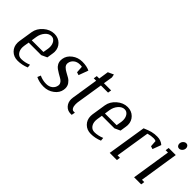

<svg xmlns="http://www.w3.org/2000/svg" viewBox="39 -1075 1631 1631"><g transform="rotate(45 854.5 -259.0)"><path d="M62.5 -107.4Q62.5 -117.7 64 -127.9L84 -255.9Q92.3 -307.6 136.2 -345.7Q180.2 -383.8 231.9 -383.8Q279.3 -383.8 310.1 -353Q340.8 -322.3 340.8 -276.4Q340.8 -269.5 338.9 -255.9L330.1 -199.2L279.8 -175.8H128.9L121.1 -127.9Q119.6 -117.7 119.6 -108.4Q119.6 -75.2 136.7 -53.7Q153.8 -32.2 183.1 -32.2Q224.6 -32.2 270 -50.8L272.9 -21Q222.7 0 170.9 0Q123.5 0 93 -30.5Q62.5 -61 62.5 -107.4ZM133.8 -208H273.9L282.2 -255.9Q283.7 -266.1 283.7 -275.9Q283.7 -308.6 268.1 -330.3Q252.4 -352.1 227.1 -352.1Q197.3 -352.1 172.6 -324.2Q147.9 -296.4 141.1 -255.9Z M387.7 -21 399.9 -50.8Q439 -32.2 481 -32.2Q515.6 -32.2 538.1 -50Q560.5 -67.9 564.9 -96.2Q565.4 -98.6 565.4 -103.5Q565.4 -118.7 555.2 -131.1Q544.9 -143.6 529.5 -151.9Q514.2 -160.2 496.3 -170.9Q478.5 -181.6 463.1 -192.4Q447.8 -203.1 437.5 -221.2Q427.2 -239.3 427.2 -261.7Q427.2 -270.5 428.7 -279.8Q435.5 -323.2 475.3 -353.5Q515.1 -383.8 566.9 -383.8Q620.1 -383.8 655.8 -366.2L624 -279.8L597.7 -288.1L593.8 -350.1Q585.9 -352.1 568.8 -352.1Q535.2 -352.1 513.2 -334.2Q491.2 -316.4 486.8 -288.1Q486.3 -285.6 486.3 -280.3Q486.3 -262.7 500.5 -248.5Q514.6 -234.4 535.2 -223.6Q555.7 -212.9 575.9 -200.9Q596.2 -189 610.4 -168.7Q624.5 -148.4 624.5 -122.1Q624.5 -113.8 623 -104Q616.2 -60.5 575.7 -30.3Q535.2 0 482.9 0Q430.2 0 387.7 -21Z M723.6 -91.8Q723.6 -98.1 725.6 -111.8L763.2 -352.1H734.4L739.3 -383.8H768.6L782.2 -473.1L832.5 -496.1L838.4 -466.8L825.2 -383.8H911.6L906.2 -352.1H820.3L782.2 -111.8Q780.8 -103.5 780.8 -88.4Q780.8 -63.5 789.3 -47.9Q797.9 -32.2 812.5 -32.2H827.6L821.3 0H807.6Q771 0 747.3 -26.1Q723.6 -52.2 723.6 -91.8Z M941.9 -107.4Q941.9 -117.7 943.4 -127.9L963.4 -255.9Q971.7 -307.6 1015.6 -345.7Q1059.6 -383.8 1111.3 -383.8Q1158.7 -383.8 1189.5 -353Q1220.2 -322.3 1220.2 -276.4Q1220.2 -269.5 1218.3 -255.9L1209.5 -199.2L1159.2 -175.8H1008.3L1000.5 -127.9Q999 -117.7 999 -108.4Q999 -75.2 1016.1 -53.7Q1033.2 -32.2 1062.5 -32.2Q1104 -32.2 1149.4 -50.8L1152.3 -21Q1102.1 0 1050.3 0Q1002.9 0 972.4 -30.5Q941.9 -61 941.9 -107.4ZM1013.2 -208H1153.3L1161.6 -255.9Q1163.1 -266.1 1163.1 -275.9Q1163.1 -308.6 1147.5 -330.3Q1131.8 -352.1 1106.4 -352.1Q1076.7 -352.1 1052 -324.2Q1027.3 -296.4 1020.5 -255.9Z M1278.3 0 1334 -351.1Q1376.5 -369.6 1404.1 -376.7Q1431.6 -383.8 1466.3 -383.8Q1511.2 -383.8 1541 -356.9L1512.2 -279.8L1486.3 -288.1L1482.4 -346.2Q1470.7 -352.1 1454.1 -352.1Q1423.3 -352.1 1389.2 -341.8L1340.3 -32.2H1369.1L1364.3 0Z M1571.3 0 1626 -352.1H1598.1L1603 -383.8H1688L1633.3 -32.2H1661.1L1656.2 0ZM1640.6 -473.6Q1640.6 -478 1641.1 -480Q1643.1 -495.6 1655 -506.8Q1667 -518.1 1681.2 -518.1Q1693.8 -518.1 1701.7 -509Q1709.5 -500 1709.5 -486.3Q1709.5 -481.9 1709 -480Q1707 -464.4 1695.1 -453.1Q1683.1 -441.9 1668.9 -441.9Q1656.2 -441.9 1648.4 -450.9Q1640.6 -460 1640.6 -473.6Z"/></g></svg>

Font: Gawaa
Style: Italic
Weight: 400
Designer: T. Christopher White
Version: Version 1.0